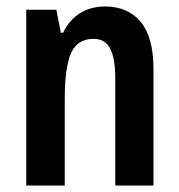

<svg xmlns="http://www.w3.org/2000/svg" viewBox="-20 -573 554 593"><path d="M304 -553Q375 -553 414.5 -505.5Q454 -458 454 -360V0H336V-332Q336 -392 320.5 -422.5Q305 -453 269 -453Q219 -453 199.5 -409Q180 -365 180 -268V0H61V-543H154L168 -472H175Q194 -512 227.5 -532.5Q261 -553 304 -553Z"/></svg>

Font: Noto Sans Disp Cond SemBd
Style: Regular
Weight: 600
Width: 3
Designer: Monotype Design Team
Foundry: Monotype Imaging Inc.
Version: Version 2.000;GOOG;noto-source:20170915:90ef993387c0; ttfaut